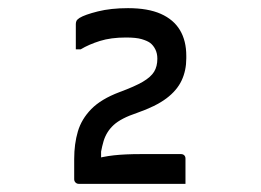

<svg xmlns="http://www.w3.org/2000/svg" viewBox="-20 -816 640 471"><path d="M435 -365Q432 -365 413 -365Q394 -365 365 -365Q336 -365 304 -365Q272 -365 243.5 -365Q215 -365 195.5 -365Q176 -365 173 -365Q170 -365 167.5 -366.5Q165 -368 163.5 -370.5Q162 -373 162 -376V-426Q162 -463 171 -493.5Q180 -524 204 -548.5Q228 -573 273 -590Q311 -604 330.5 -615.5Q350 -627 358 -640Q366 -653 366 -672Q366 -685 361 -695Q356 -705 348 -711Q341 -716 327.5 -720Q314 -724 289 -724Q252 -724 225 -715.5Q198 -707 178 -695H166Q166 -699 166 -707.5Q166 -716 166 -726Q166 -736 166 -744.5Q166 -753 166 -757Q166 -761 167.5 -764.5Q169 -768 175 -772Q188 -780 220 -788Q252 -796 294 -796Q343 -796 374.5 -782Q406 -768 421.5 -742Q437 -716 437 -679V-673Q437 -643 425.5 -618.5Q414 -594 388 -574.5Q362 -555 316 -539Q277 -526 259 -509.5Q241 -493 234 -469.5Q227 -446 223 -410L228 -473V-401L205 -424Q232 -432 259.5 -435Q287 -438 325 -438H424Q429 -438 432 -435Q435 -432 435 -427Q435 -423 435 -414.5Q435 -406 435 -396Q435 -386 435 -377.5Q435 -369 435 -365Z"/></svg>

Font: Rec Mono Linear
Style: Regular
Weight: 400
Monospace: yes
Version: Version 1.085; ttfautohint (v1.8.4.7-5d5b)